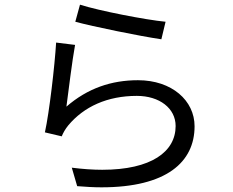

<svg xmlns="http://www.w3.org/2000/svg" viewBox="-20 -767 996 821"><path d="M302 -674C375 -654 580 -612 670 -599L688 -674C604 -682 403 -721 322 -747ZM301 -575 220 -585C214 -486 191 -287 172 -201L244 -184C250 -199 259 -215 272 -231C339 -311 439 -357 565 -357C662 -357 731 -304 731 -228C731 -119 628 -41 417 -41C378 -41 334 -44 287 -50L310 29C347 32 381 34 414 34C692 34 812 -74 812 -227C812 -337 715 -424 570 -424C457 -424 355 -390 264 -311C272 -372 289 -510 301 -575Z"/></svg>

Font: Kinto Sans
Style: Regular
Weight: 400
Designer: Authors: Ryoko NISHIZUKA  (kana & ideographs); Paul D. Hunt (Latin, Greek & Cyrillic); Wenlong ZHANG  (bopomofo); Sandol
Foundry: Adobe Systems Incorporated, ookami Inc.
Version: Version 0.001